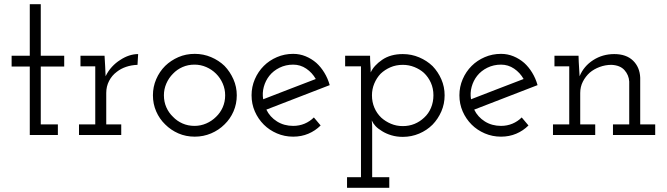

<svg xmlns="http://www.w3.org/2000/svg" viewBox="-20 -639 3157 909"><path d="M254 0V-50H173V-324H284V-375H173V-619H121V-375H35V-324H121V0Z M554 0V-50H483V-199Q483 -230 496.5 -256Q510 -282 533 -299Q552 -314 577 -322.5Q602 -331 631 -332L634 -383Q613 -383 591.5 -376Q570 -369 549 -355Q528 -342 510 -322.5Q492 -303 480 -278Q479 -297 479 -300Q479 -303 478 -323L475 -375H361V-325H431V-50H354V0Z M1043 -50Q1070 -76 1085.5 -111.5Q1101 -147 1101 -188Q1101 -228 1085 -264Q1069 -300 1043 -327Q1016 -353 979.5 -368.5Q943 -384 902 -384Q860 -384 824.5 -368.5Q789 -353 762 -327Q735 -300 719.5 -264Q704 -228 704 -188Q704 -147 719.5 -111.5Q735 -76 762 -50Q789 -23 824.5 -7.5Q860 8 902 8Q943 8 979.5 -7.5Q1016 -23 1043 -50ZM799 -86Q779 -105 767.5 -131Q756 -157 756 -188Q756 -217 767.5 -243.5Q779 -270 799 -290Q818 -310 844 -321.5Q870 -333 901 -333Q930 -333 956.5 -321.5Q983 -310 1003 -290Q1023 -270 1034.5 -243.5Q1046 -217 1046 -188Q1046 -157 1034.5 -131Q1023 -105 1003 -86Q983 -66 956.5 -54.5Q930 -43 901 -43Q870 -43 844 -54.5Q818 -66 799 -86Z M1368 -333Q1402 -333 1430 -314Q1458 -295 1475 -265Q1412 -241 1350 -217Q1288 -193 1226 -169Q1221 -199 1229 -228Q1237 -257 1255 -280Q1274 -304 1303.5 -318.5Q1333 -333 1368 -333ZM1498 -45 1466 -83Q1447 -64 1422 -53.5Q1397 -43 1368 -43Q1325 -43 1291.5 -64Q1258 -85 1241 -120Q1316 -149 1391 -178Q1466 -207 1541 -236Q1532 -268 1515.5 -295Q1499 -322 1478 -341Q1455 -361 1427 -372.5Q1399 -384 1368 -384Q1327 -384 1291 -368.5Q1255 -353 1229 -327Q1202 -300 1186.5 -264Q1171 -228 1171 -188Q1171 -147 1186.5 -111.5Q1202 -76 1229 -49Q1255 -23 1291 -7.5Q1327 8 1368 8Q1407 8 1440 -6Q1473 -20 1498 -45Z M1623 250H1823V200H1742V-38Q1742 -45 1741.5 -53Q1741 -61 1740 -69Q1746 -55 1757.5 -42.5Q1769 -30 1789 -18Q1808 -6 1833 1.5Q1858 9 1887 9Q1928 9 1964.5 -6.5Q2001 -22 2028 -49Q2054 -76 2069.5 -111.5Q2085 -147 2085 -188Q2085 -228 2069.5 -263.5Q2054 -299 2028 -326Q2001 -352 1964.5 -367.5Q1928 -383 1887 -383Q1829 -383 1789.5 -356Q1750 -329 1735 -296Q1735 -315 1733.5 -335Q1732 -355 1732 -375H1614V-325H1689V200H1623ZM1887 -332Q1916 -332 1942 -321.5Q1968 -311 1987 -294Q2008 -274 2020 -247Q2032 -220 2032 -188Q2032 -156 2020.5 -128.5Q2009 -101 1988 -82Q1968 -63 1942.5 -52.5Q1917 -42 1887 -42Q1857 -42 1831 -53Q1805 -64 1785 -82Q1764 -102 1752.5 -129Q1741 -156 1741 -188Q1741 -217 1752 -243.5Q1763 -270 1782 -290Q1802 -309 1828.5 -320.5Q1855 -332 1887 -332Z M2352 -333Q2386 -333 2414 -314Q2442 -295 2459 -265Q2396 -241 2334 -217Q2272 -193 2210 -169Q2205 -199 2213 -228Q2221 -257 2239 -280Q2258 -304 2287.5 -318.5Q2317 -333 2352 -333ZM2482 -45 2450 -83Q2431 -64 2406 -53.5Q2381 -43 2352 -43Q2309 -43 2275.5 -64Q2242 -85 2225 -120Q2300 -149 2375 -178Q2450 -207 2525 -236Q2516 -268 2499.5 -295Q2483 -322 2462 -341Q2439 -361 2411 -372.5Q2383 -384 2352 -384Q2311 -384 2275 -368.5Q2239 -353 2213 -327Q2186 -300 2170.5 -264Q2155 -228 2155 -188Q2155 -147 2170.5 -111.5Q2186 -76 2213 -49Q2239 -23 2275 -7.5Q2311 8 2352 8Q2391 8 2424 -6Q2457 -20 2482 -45Z M2798 0V-50H2727V-199Q2727 -228 2739.5 -252.5Q2752 -277 2772 -295Q2792 -312 2819 -322Q2846 -332 2875 -332Q2916 -330 2936.5 -307Q2957 -284 2959 -253V-50H2882V0H3082V-50H3011V-271Q3009 -321 2977 -352Q2945 -383 2888 -383Q2833 -383 2788.5 -354.5Q2744 -326 2724 -278Q2723 -297 2722 -312Q2721 -327 2720 -346L2719 -375H2605V-325H2675V-50H2598V0Z"/></svg>

Font: Josefin Slab Medium
Style: Regular
Weight: 500
Designer: Santiago Orozco
Foundry: Typemade
Version: Version 2.000